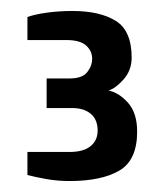

<svg xmlns="http://www.w3.org/2000/svg" viewBox="-20 -725 300 350"><path d="M107 -395Q85 -395 65 -398.5Q45 -402 30 -406V-448H107Q132 -448 145 -458.5Q158 -469 158 -487Q158 -507 145.5 -517.5Q133 -528 112 -528H65V-582H107Q130 -582 139 -593.5Q148 -605 148 -618Q148 -632 137 -642Q126 -652 101 -652H30V-694Q44 -699 66 -702Q88 -705 112 -705Q162 -705 191 -687Q220 -669 220 -620Q220 -597 205.5 -580.5Q191 -564 178 -560Q197 -556 213.5 -537.5Q230 -519 230 -485Q230 -433 197.5 -414Q165 -395 107 -395Z"/></svg>

Font: Cuprum Medium
Style: Regular
Weight: 500
Designer: Jovanny Lemonad
Foundry: Jovanny Lemonad
Version: Version 3.000